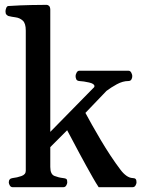

<svg xmlns="http://www.w3.org/2000/svg" viewBox="-20 -780 594 800"><path d="M33.2 0Q24.9 0 20.8 -7.3Q16.6 -14.6 16.6 -20Q16.6 -36.1 32.7 -38.1Q50.8 -40 69.1 -46.4Q87.4 -52.7 87.4 -68.4V-652.8Q87.4 -683.1 74.7 -694.3Q62 -705.6 44.9 -707.8Q27.8 -710 14.6 -713.4Q9.8 -715.8 6.3 -719.7Q2.9 -723.6 2.9 -732.9Q2.9 -738.8 5.9 -746.6Q8.8 -754.4 14.6 -754.9Q67.4 -758.3 109.9 -759Q152.3 -759.8 174.8 -759.8Q178.7 -759.8 183.8 -755.9Q189 -752 189.5 -740.2V-230.5L366.7 -411.1Q373.5 -416 373.5 -420.9Q373.5 -431.2 351.1 -436.3Q328.6 -441.4 310.1 -442.4Q300.8 -443.4 297.9 -449.5Q294.9 -455.6 294.9 -463.4Q294.9 -468.8 299.1 -477.1Q303.2 -485.4 311.5 -485.4H514.6Q522.9 -485.4 527.1 -477.1Q531.2 -468.8 531.2 -463.4Q531.2 -454.6 527.3 -448.5Q523.4 -442.4 515.1 -442.4Q491.7 -442.4 467 -429Q442.4 -415.5 423.8 -401.4L335.9 -309.6Q346.7 -289.6 363 -260.3Q379.4 -231 399.4 -197.3Q419.4 -163.6 440.7 -131.3Q461.9 -99.1 482.4 -72.3Q493.7 -57.1 506.6 -47.9Q519.5 -38.6 532.7 -38.1Q541 -38.1 544.9 -34.4Q548.8 -30.8 548.8 -20Q548.8 -14.6 544.7 -7.3Q540.5 0 532.2 0H391.1Q380.4 -16.1 367.2 -39.3Q354 -62.5 339.4 -88.9Q324.7 -115.2 310.3 -142.3Q295.9 -169.4 283 -193.8Q270 -218.3 259.8 -237.3L189.5 -167V-84.5Q189.5 -53.7 207 -46.9Q224.6 -40 242.7 -38.1Q252.9 -37.1 256.6 -34.2Q260.3 -31.2 260.3 -20Q260.3 -14.6 256.1 -7.3Q252 0 243.7 0Z"/></svg>

Font: Gelasio Medium
Style: Regular
Weight: 500
Designer: Eben Sorkin
Foundry: Eben Sorkin
Version: Version 1.008